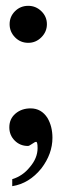

<svg xmlns="http://www.w3.org/2000/svg" viewBox="-20 -485 212 659"><path d="M77 -338Q50 -338 31.5 -357Q13 -376 13 -402Q13 -428 31.5 -446.5Q50 -465 77 -465Q103 -465 122 -446.5Q141 -428 141 -402Q141 -376 122 -357Q103 -338 77 -338ZM160 -12Q160 43 122 93Q80 145 22 154V130Q58 119 82 89Q109 58 109 23Q109 0 103 2Q100 2 90 9Q80 16 76 16Q49 16 30.5 -2.5Q12 -21 12 -48Q12 -77 33 -95Q54 -113 85 -113Q122 -113 143 -80Q160 -51 160 -12Z"/></svg>

Font: GFS Neohellenic Rg
Style: Bold
Weight: 700
Designer: Designed by Takis Katsoulidis and George D. Matthiopoulos.
Foundry: Designed by Takis Katsoulidis and George D. Matthiopoulos.
Version: Version 1.0